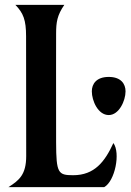

<svg xmlns="http://www.w3.org/2000/svg" viewBox="-20 -767 535 787"><path d="M43 -747.1C75.7 -713.4 86.9 -685.1 86.9 -618.2C86.9 -589.8 87.4 -127.4 87.4 -127.4C87.4 -51.3 58.6 -27.8 14.6 0H407.2C451.2 -24.4 474.6 -140.1 444.8 -180.7C409.7 -104 367.2 -48.8 279.8 -48.8C218.3 -48.8 210.4 -57.1 210 -182.1C209.5 -403.3 210 -601.1 210 -629.4C210 -676.3 214.4 -704.6 243.7 -747.1ZM425.8 -295.4C467.8 -295.4 494.6 -354 494.6 -392.6C494.6 -422.9 476.1 -451.7 425.8 -451.7C375 -451.7 356.4 -422.9 356.4 -392.6C356.4 -354 381.8 -295.4 425.8 -295.4Z"/></svg>

Font: Amarante
Style: Regular
Weight: 400
Designer: Karolina Lach
Foundry: Sorkin Type Co.
Version: Version 1.001